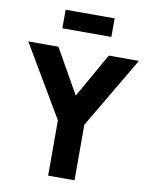

<svg xmlns="http://www.w3.org/2000/svg" viewBox="-102 -1037 875 1111"><g transform="rotate(10 336.0 -481.5)"><path d="M259 -325 11 -745H188L336 -484L484 -745H661L414 -326V0H259ZM192 -963H480V-854H192Z"/></g></svg>

Font: Evergrow Sans 
Style: ExtraBold
Weight: 800
Foundry: 10Web
Version: Version 1.000